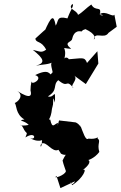

<svg xmlns="http://www.w3.org/2000/svg" viewBox="-20 -761 617 982"><path d="M258 -404C232 -362 213 -376 248 -375C232 -377 235 -414 160 -377C206 -361 139 -321 142 -345C144 -351 136 -333 136 -298C143 -274 139 -250 68 -296C106 -271 70 -239 55 -234C66 -226 58 -177 105 -150C64 -143 106 -146 127 -122C67 -110 83 -138 98 -108C116 -68 124 -94 110 -58C164 -93 166 -40 133 -55C188 -23 211 -58 195 -44C193 9 181 -16 192 -26C217 -42 247 22 279 5L292 25C322 42 323 11 300 60C305 83 315 106 317 114C315 135 245 158 269 139L289 201L364 166C341 206 335 146 349 186C406 151 428 95 403 109C436 84 452 58 420 54C421 68 467 46 488 16C475 -26 498 -40 479 -53C484 -69 480 -46 432 -52C418 -40 406 -81 390 -122C403 -66 404 -119 367 -135L282 -145C270 -99 276 -126 277 -132C259 -130 248 -97 237 -149C221 -151 240 -145 246 -206C249 -226 251 -236 248 -204C256 -242 247 -283 261 -236C263 -319 260 -256 225 -268C279 -301 248 -325 278 -351C333 -305 313 -362 356 -311C331 -321 383 -353 360 -374L419 -331L483 -436L478 -499L425 -439C413 -473 399 -462 332 -458C326 -470 308 -469 308 -456C329 -530 277 -516 344 -511C301 -547 346 -543 349 -562C352 -574 360 -608 397 -600C413 -614 394 -602 417 -612C471 -587 468 -564 460 -559C463 -603 513 -558 535 -593L577 -624L565 -686C556 -670 520 -710 489 -688C532 -681 479 -678 492 -693C498 -732 468 -700 447 -738C423 -722 399 -695 379 -685C373 -710 322 -715 351 -741C359 -730 344 -718 325 -667C268 -681 281 -655 265 -630C254 -690 242 -678 207 -599C234 -630 229 -626 161 -564C163 -539 191 -556 216 -507C191 -489 185 -498 148 -506C204 -461 215 -439 164 -425C201 -433 229 -429 257 -447C224 -444 256 -398 249 -375Z"/></svg>

Font: Asimov Aggro
Style: CondIt
Weight: 500
Designer: Google
Version: Version 2.000980; 2014